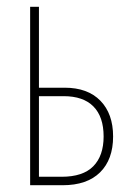

<svg xmlns="http://www.w3.org/2000/svg" viewBox="-20 -547 391 567"><path d="M171 -288Q239 -288 276.5 -249.5Q314 -211 314 -144Q314 -76 275.5 -38Q237 0 165 0H69V-527H95V-288ZM168 -263H95V-25H162Q225 -25 255.5 -56Q286 -87 286 -144Q286 -202 256 -232.5Q226 -263 168 -263Z"/></svg>

Font: Noto Sans Display Thin Cond
Style: Regular
Weight: 250
Width: 3
Designer: Monotype Design team
Foundry: Monotype Imaging Inc.
Version: Version 1.000